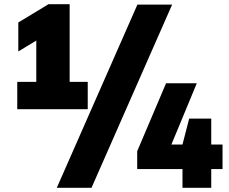

<svg xmlns="http://www.w3.org/2000/svg" viewBox="-20 -830 1094 918"><path d="M62.5 -308V-438.5H153.5V-636L67.5 -584V-722.5L212 -810H313V-438.5H399.5V-308ZM251.5 68 637 -808H803L417.5 68ZM636 -21.5V-107L774 -432H921L799.5 -139H852.5L884.5 -263H990V-139H1044V-21.5H990V68H852.5V-21.5Z"/></svg>

Font: Encode Sans Semi Condensed Black
Style: Regular
Weight: 900
Width: 4
Designer: Multiple Designers
Foundry: Impallari Type
Version: Version 3.000; ttfautohint (v1.8.3) -l 8 -r 50 -G 200 -x 14 